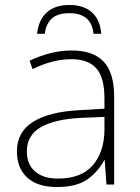

<svg xmlns="http://www.w3.org/2000/svg" viewBox="-20 -742 561 772"><path d="M269 -539Q354 -539 396.5 -494.5Q439 -450 439 -353V0H408L401 -98H399Q375 -52 331.5 -21Q288 10 209 10Q131 10 89.5 -28Q48 -66 48 -133Q48 -212 113.5 -252.5Q179 -293 300 -299L400 -305V-345Q400 -431 367 -467.5Q334 -504 268 -504Q191 -504 111 -464L99 -498Q137 -516 180 -527.5Q223 -539 269 -539ZM304 -268Q202 -263 145 -231Q88 -199 88 -133Q88 -81 121 -52.5Q154 -24 213 -24Q307 -24 353 -77.5Q399 -131 400 -219V-272ZM259 -722Q317 -722 350 -692Q383 -662 387 -606H356Q348 -689 259 -689Q212 -689 188.5 -667.5Q165 -646 160 -606H129Q135 -662 168 -692Q201 -722 259 -722Z"/></svg>

Font: Noto Sans ExtraLight
Style: Regular
Weight: 200
Designer: Monotype Design Team
Foundry: Monotype Imaging Inc.
Version: Version 2.007